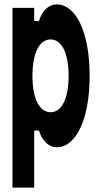

<svg xmlns="http://www.w3.org/2000/svg" viewBox="-20 -656 440 876"><path d="M136 200V-60H158C171 -15 203 16 238 16C328 16 389 -114 389 -310C389 -506 328 -636 238 -636C203 -636 171 -607 158 -560H136V-620H37V200ZM211 -144C159 -144 128 -207 128 -310C128 -413 159 -476 211 -476C262 -476 293 -413 293 -310C293 -207 262 -144 211 -144Z"/></svg>

Font: Yard Headline
Style: Regular
Weight: 400
Monospace: yes
Designer: Roman Shamin
Foundry: Evil Martians
Version: Version 1.000